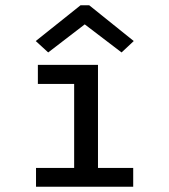

<svg xmlns="http://www.w3.org/2000/svg" viewBox="-20 -705 640 725"><path d="M116 0V-71H260V-388H123V-460H350V-71H483V0ZM162 -507 115 -550 284 -685H317L485 -550L439 -507L300 -613Z"/></svg>

Font: Inconsolata Expanded Medium
Style: Regular
Weight: 500
Width: 7
Monospace: yes
Designer: Raph Levien, Cyreal, Brenton Simpson
Foundry: Raph Levien, Cyreal, Google
Version: Version 3.001; ttfautohint (v1.8.2.53-6de2)